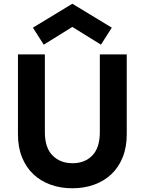

<svg xmlns="http://www.w3.org/2000/svg" viewBox="-20 -991 774 1027"><path d="M367 16Q304 16 251 -3Q198 -22 159 -58.5Q120 -95 98 -149Q76 -203 76 -273V-700H220V-284Q220 -201 261 -159.5Q302 -118 368 -118Q434 -118 474 -159.5Q514 -201 514 -284V-700H658V-273Q658 -203 636 -149Q614 -95 575 -58.5Q536 -22 483 -3Q430 16 367 16ZM214 -752 156 -843 367 -971 578 -843 520 -752 367 -847Z"/></svg>

Font: NT Somic Bold
Style: Regular
Weight: 700
Designer: Ravid Balaliev — lead type designer, mastering
Michael Voronin — secret advisor, marketing
Ivan Kovalenko — best boy
Foundry: NT Type
Version: Version 0.7